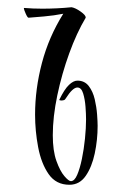

<svg xmlns="http://www.w3.org/2000/svg" viewBox="-20 -504 370 531"><path d="M172 7Q135 7 114.5 -22.5Q94 -52 85.5 -97Q77 -142 77 -187Q77 -258 96 -330Q115 -402 155 -466Q130 -461 101.5 -458.5Q73 -456 59 -455Q56 -455 51 -466.5Q46 -478 46 -481Q46 -482 47 -482Q59 -481 71.5 -480.5Q84 -480 97 -480Q117 -480 137.5 -481Q158 -482 178 -484Q189 -482 203 -472Q217 -462 217 -456V-455Q192 -413 171.5 -356.5Q151 -300 138.5 -240.5Q126 -181 126 -130Q126 -87 136 -59Q146 -31 158 -17Q170 -3 176 -3Q186 -3 193.5 -20.5Q201 -38 206.5 -64.5Q212 -91 215 -120.5Q218 -150 218 -174Q218 -188 216.5 -208.5Q215 -229 210 -245.5Q205 -262 194 -262Q181 -262 162 -232Q160 -228 156.5 -227Q153 -226 151 -226Q144 -226 144 -228Q158 -257 170.5 -269Q183 -281 194 -281Q214 -281 225.5 -266Q237 -251 242 -229.5Q247 -208 248.5 -187.5Q250 -167 250 -156Q250 -117 242 -79.5Q234 -42 217 -17.5Q200 7 172 7Z"/></svg>

Font: Comforter
Style: Regular
Weight: 400
Designer: Robert E. Leuschke
Foundry: Robert E. Leuschke
Version: Version 1.013; ttfautohint (v1.8.3)